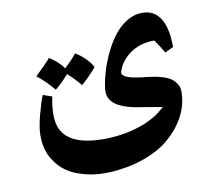

<svg xmlns="http://www.w3.org/2000/svg" viewBox="-69 -473 819 739"><g transform="rotate(-10 341.0 -103.5)"><path d="M628 -71Q628 -13 596.5 38.5Q565 90 512 126Q480 147 436 162.5Q392 178 349 183Q321 188 284 188Q237 188 198 176Q126 156 92 102Q64 63 64 2Q64 -30 77.5 -80Q91 -130 100 -150L135 -138Q127 -98 127 -70Q127 -19 150 8Q191 58 301 58Q389 58 465 28Q506 10 525.5 -6Q545 -22 547 -24Q487 -35 452 -40Q408 -47 378 -63Q358 -74 348.5 -89.5Q339 -105 340 -122Q340 -144 352 -188.5Q364 -233 386 -276Q417 -337 454.5 -366Q492 -395 531 -395Q569 -395 592 -370Q626 -333 626 -245L593 -229Q585 -243 575 -258.5Q565 -274 559 -282Q487 -282 442 -235Q427 -219 419.5 -203Q412 -187 412 -181Q412 -159 493 -150Q575 -142 601.5 -120.5Q628 -99 628 -71ZM315 -221Q307 -211 289.5 -193Q272 -175 256 -161Q233 -189 206 -213Q182 -185 153 -161Q123 -198 88 -225Q103 -239 120 -256Q137 -273 148 -286Q180 -268 203 -236Q237 -268 250 -286Q271 -274 289 -256Q307 -238 315 -221Z"/></g></svg>

Font: Mirza SemiBold
Style: Regular
Weight: 600
Designer: Arabic design by Kourosh Beigpour, Latin design by Eduardo Tunni, engineering by Lasse Fister
Version: Version 1.0010g